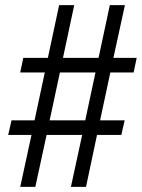

<svg xmlns="http://www.w3.org/2000/svg" viewBox="-20 -730 554 750"><path d="M59 0H118L162 -203H301L257 0H316L359 -203H454L467 -260H371L411 -447H502L514 -504H423L468 -710H409L365 -504H226L270 -710H211L167 -504H71L59 -447H155L115 -260H25L12 -203H103ZM174 -260 214 -447H353L313 -260Z"/></svg>

Font: Geist Light
Style: Italic
Weight: 300
Italic angle: -12°
Designer: Basement.studio, Andrés Briganti, Mateo Zaragoza
Foundry: Basement.studio, Vercel, Andrés Briganti, Guido Ferreyra, Mateo Zaragoza
Version: Version 1.500